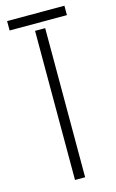

<svg xmlns="http://www.w3.org/2000/svg" viewBox="-123 -849 542 898"><g transform="rotate(-15 148.0 -400.0)"><path d="M123.5 0V-722H172.5V0ZM9 -754.5V-800H286.5V-754.5Z"/></g></svg>

Font: Big Shoulders Stencil Text Thin ExtraLight
Style: Regular
Weight: 250
Version: Version 2.001